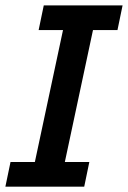

<svg xmlns="http://www.w3.org/2000/svg" viewBox="-25 -696 477 716"><path d="M289.1 0H-4.9L14.2 -91.8H105L210 -584H119.1L138.2 -675.8H432.1L413.1 -584H321.8L216.8 -91.8H308.1Z"/></svg>

Font: Clear Sans Medium
Style: Italic
Weight: 500
Italic angle: -12°
Foundry: Intel Corporation
Version: Version 1.00